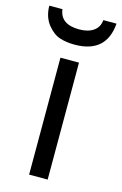

<svg xmlns="http://www.w3.org/2000/svg" viewBox="-129 -780 528 831"><g transform="rotate(15 135.5 -364.5)"><path d="M-15.1 -729H43.9Q51.8 -663.1 136.2 -663.1Q175.8 -663.1 200.2 -680.2Q224.1 -696.8 227.1 -729H286.1Q275.4 -594.2 133.8 -594.2Q97.2 -594.2 67.9 -603.5Q37.6 -613.3 12.2 -645Q-14.6 -678.7 -15.1 -729ZM172.9 -523.9V0H89.8V-523.9Z"/></g></svg>

Font: Miedinger*
Style: Book
Weight: 400
Version: Version 001.000